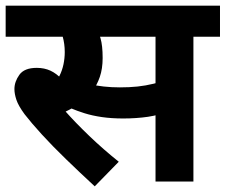

<svg xmlns="http://www.w3.org/2000/svg" viewBox="-20 -642 798 679"><path d="M305 -512 317 -551Q328 -532 335.5 -506.5Q343 -481 343 -437Q343 -399 333 -370Q323 -341 306 -318L292 -302Q273 -283 249.5 -268Q226 -253 200 -242L208 -252Q246 -209 295.5 -161.5Q345 -114 400 -70L315 17Q261 -33 213 -79.5Q165 -126 128 -166.5Q91 -207 67 -238Q45 -268 38 -289Q31 -310 31 -327Q31 -353 48.5 -377.5Q66 -402 110 -402Q137 -402 158.5 -392Q180 -382 198.5 -362Q217 -342 234 -311L164 -338Q181 -355 190.5 -374Q200 -393 204.5 -414.5Q209 -436 209 -458Q209 -487 201.5 -513.5Q194 -540 184 -553L258 -512H0V-622H468V-512ZM664 -512V0H530V-512H438V-622H758V-512ZM404 -333Q438 -333 466.5 -336Q495 -339 523.5 -346Q552 -353 585 -366V-253Q545 -235 503.5 -229Q462 -223 416 -223Q374 -223 340 -228Q306 -233 279 -241.5Q252 -250 231 -259L246 -357Q271 -350 295.5 -344.5Q320 -339 347 -336Q374 -333 404 -333Z"/></svg>

Font: Noto Sans Devanagari
Style: Bold
Weight: 700
Version: Version 2.003